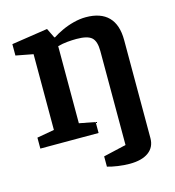

<svg xmlns="http://www.w3.org/2000/svg" viewBox="-102 -594 770 847"><g transform="rotate(-15 283.0 -170.5)"><path d="M387 167Q362 167 334 163Q306 159 286 153V106L390 82V-347Q390 -392 371 -409Q352 -426 302 -426Q282 -426 260 -424Q238 -422 216 -416V-64L289 -50V0H23V-50L102 -64V-410L23 -425V-477L188 -502L209 -459L212 -457Q230 -469 255.5 -481Q281 -493 310 -500.5Q339 -508 366 -508Q434 -508 469 -472.5Q504 -437 504 -367V81Q504 122 473.5 144.5Q443 167 387 167Z"/></g></svg>

Font: Faustina SemiBold
Style: Regular
Weight: 600
Designer: Alfonso Garcia
Foundry: http://www.omnibus-type.com
Version: Version 1.200